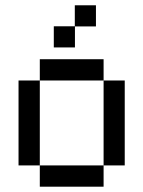

<svg xmlns="http://www.w3.org/2000/svg" viewBox="-20 -703 540 723"><path d="M129.9 -80.1H49.8V-399.9H129.9ZM370.1 0H129.9V-80.1H370.1ZM370.1 -399.9H129.9V-480H370.1ZM449.7 -80.1H370.1V-399.9H449.7ZM262.2 -603.5V-524.4H182.6V-604H261.7V-683.1H341.3V-603.5Z"/></svg>

Font: W95FA
Style: Regular
Weight: 400
Designer: FontsArena.com
Foundry: Alina Sava
Version: Version 1.002;Fontself Maker 3.4.0